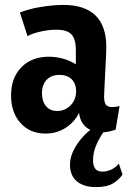

<svg xmlns="http://www.w3.org/2000/svg" viewBox="-20 -532 522 782"><path d="M165 12Q102 12 63.5 -31Q25 -74 25 -143Q25 -215 67 -258Q109 -301 179 -301Q208 -301 237 -293Q266 -285 289 -270V-326Q289 -373 271 -392Q253 -411 209 -411Q179 -411 145.5 -403.5Q112 -396 92 -385L61 -481Q76 -487 97 -493Q118 -499 142 -503Q166 -507 191 -509.5Q216 -512 237 -512Q413 -512 413 -340Q413 -325 411.5 -296Q410 -267 408.5 -235.5Q407 -204 405.5 -177Q404 -150 404 -139Q404 -116 411 -106Q418 -96 437 -96Q450 -96 467 -100L451 -4Q437 1 425 3.5Q413 6 401 7Q385 29 372 59Q359 89 359 121Q359 143 368 155Q377 167 398 167Q415 167 433.5 158.5Q452 150 464 134L479 179Q463 202 438.5 216Q414 230 372 230Q342 230 321.5 222.5Q301 215 288.5 202.5Q276 190 270.5 173.5Q265 157 265 140Q265 116 273.5 94.5Q282 73 294.5 54.5Q307 36 321.5 21Q336 6 348 -3Q308 -22 302 -72Q282 -33 246 -10.5Q210 12 165 12ZM213 -80Q245 -80 267.5 -103Q290 -126 290 -161Q290 -191 272 -209Q254 -227 222 -227Q189 -227 170 -207Q151 -187 151 -152Q151 -119 167.5 -99.5Q184 -80 213 -80Z"/></svg>

Font: CantoraOne
Style: Regular
Weight: 400
Designer: Pablo Impallari, Rodrigo Fuenzalida
Foundry: Pablo Impallari
Version: Version 1.001; ttfautohint (v0.8) -G 200 -r 50